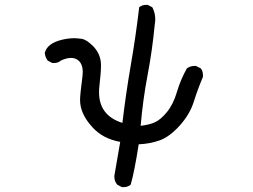

<svg xmlns="http://www.w3.org/2000/svg" viewBox="-20 -639 1040 789"><path d="M487 130H481L462 120Q450 106 450 88V83L474 -56Q402 -69 360 -116Q309 -171 309 -228Q309 -251 319 -326L320 -343Q320 -378 299 -393Q287 -401 272 -401Q253 -401 230 -390Q219 -380 201 -380H195L176 -390Q166 -403 164 -421Q173 -461 236 -476Q262 -482 286 -482Q295 -482 315 -479.5Q335 -477 363 -449Q395 -416 395 -371Q395 -341 389 -290Q387 -274 387 -260Q387 -164 483 -134Q497 -253 517.5 -371.5Q538 -490 552 -609Q563 -619 581 -619H587L606 -609Q618 -586 618 -560Q618 -550 616 -539Q606 -433 586.5 -330.5Q567 -228 558 -122Q593 -126 616.5 -136.5Q640 -147 666 -178.5Q692 -210 707 -261Q722 -312 748 -358Q762 -368 779 -368H785L805 -358Q814 -347 814 -330V-323Q793 -274 776.5 -221.5Q760 -169 718.5 -123Q677 -77 637 -62.5Q597 -48 550 -46Q532 69 517 120Q505 130 487 130Z"/></svg>

Font: Xiaolai Mono SC
Style: Regular
Weight: 400
Monospace: yes
Designer: LXGW / Nozomi Seto
Version: Version 3.113;September 30, 2024